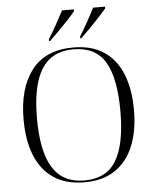

<svg xmlns="http://www.w3.org/2000/svg" viewBox="-61 -982 840 1043"><g transform="rotate(-5 358.5 -460.5)"><path d="M358 10Q257 10 190 -35Q123 -80 90 -162.5Q57 -245 57 -359Q57 -529 132.5 -627Q208 -725 359 -725Q460 -725 526.5 -680.5Q593 -636 626 -553.5Q659 -471 659 -358Q659 -247 626 -164.5Q593 -82 526 -36Q459 10 358 10ZM358 0Q478 0 531.5 -89Q585 -178 585 -358Q585 -539 532.5 -627Q480 -715 359 -715Q242 -715 186 -627Q130 -539 130 -358Q130 -177 185.5 -88.5Q241 0 358 0ZM232 -781Q253 -814 276 -855.5Q299 -897 317 -931H381V-921Q367 -903 342 -876.5Q317 -850 289 -821.5Q261 -793 238 -771H232ZM402 -781Q423 -814 446 -855.5Q469 -897 486 -931H551V-921Q536 -903 511.5 -876.5Q487 -850 459 -821.5Q431 -793 408 -771H402Z"/></g></svg>

Font: Noto Serif Display Light
Style: Regular
Weight: 300
Designer: Monotype Design Team
Foundry: Monotype Imaging Inc.
Version: Version 2.009